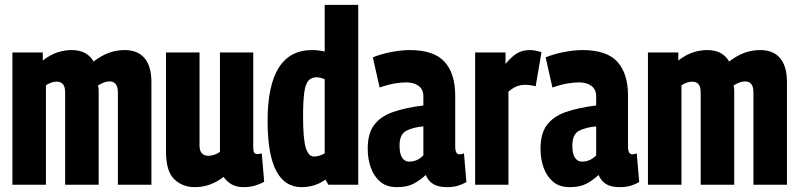

<svg xmlns="http://www.w3.org/2000/svg" viewBox="-20 -760 3288 790"><path d="M31 0V-544H156V-511Q187 -535 216.5 -544.5Q246 -554 275 -554Q338 -554 365 -507Q398 -532 429 -543Q460 -554 493 -554Q547 -554 575 -520.5Q603 -487 603 -423V0H465V-381Q465 -425 430 -425Q418 -425 406 -420Q394 -415 383 -408Q386 -400 386 -388V0H248V-381Q248 -424 213 -424Q202 -424 190.5 -420Q179 -416 169 -409V0Z M781 10Q731 10 697 -22.5Q663 -55 663 -136V-544H801V-161Q801 -139 811 -129Q821 -119 837 -119Q861 -119 885 -135V-544H1022V-154Q1022 -138 1026 -132Q1030 -126 1038 -126Q1048 -126 1057 -129L1067 -12Q1051 -3 1030 3.5Q1009 10 982 10Q953 10 933 -1.5Q913 -13 900 -32Q874 -12 844.5 -1Q815 10 781 10Z M1331 0 1319 -21Q1276 10 1221 10Q1081 10 1081 -262Q1081 -554 1264 -554Q1291 -554 1316 -548V-740H1454V0ZM1316 -129V-434Q1298 -442 1282 -442Q1262 -442 1249.5 -428.5Q1237 -415 1232 -380Q1227 -345 1227 -281Q1227 -189 1238 -152.5Q1249 -116 1272 -116Q1293 -116 1316 -129Z M1493 -148Q1493 -211 1519.5 -246Q1546 -281 1597 -299Q1648 -317 1722 -326V-364Q1722 -392 1702.5 -406.5Q1683 -421 1652 -421Q1633 -421 1606.5 -417Q1580 -413 1542 -400L1514 -524Q1548 -538 1590 -546Q1632 -554 1665 -554Q1766 -554 1809.5 -505.5Q1853 -457 1853 -367V-159Q1853 -139 1858 -132Q1863 -125 1870 -125Q1881 -125 1889 -129L1899 -11Q1884 -2 1865 4Q1846 10 1819 10Q1784 10 1763 -2.5Q1742 -15 1732 -40Q1707 -17 1680.5 -3.5Q1654 10 1613 10Q1571 10 1545 -12Q1519 -34 1506 -69.5Q1493 -105 1493 -148ZM1624 -161Q1624 -126 1635 -110.5Q1646 -95 1663 -95Q1698 -95 1722 -121V-240Q1678 -236 1651 -221.5Q1624 -207 1624 -161Z M2060 -544V-497Q2085 -527 2107 -540.5Q2129 -554 2160 -554Q2170 -554 2182 -552Q2194 -550 2208 -545L2184 -405Q2173 -408 2161 -409.5Q2149 -411 2140 -411Q2123 -411 2107 -405Q2091 -399 2072 -383V0H1935V-544Z M2204 -148Q2204 -211 2230.5 -246Q2257 -281 2308 -299Q2359 -317 2433 -326V-364Q2433 -392 2413.5 -406.5Q2394 -421 2363 -421Q2344 -421 2317.5 -417Q2291 -413 2253 -400L2225 -524Q2259 -538 2301 -546Q2343 -554 2376 -554Q2477 -554 2520.5 -505.5Q2564 -457 2564 -367V-159Q2564 -139 2569 -132Q2574 -125 2581 -125Q2592 -125 2600 -129L2610 -11Q2595 -2 2576 4Q2557 10 2530 10Q2495 10 2474 -2.5Q2453 -15 2443 -40Q2418 -17 2391.5 -3.5Q2365 10 2324 10Q2282 10 2256 -12Q2230 -34 2217 -69.5Q2204 -105 2204 -148ZM2335 -161Q2335 -126 2346 -110.5Q2357 -95 2374 -95Q2409 -95 2433 -121V-240Q2389 -236 2362 -221.5Q2335 -207 2335 -161Z M2646 0V-544H2771V-511Q2802 -535 2831.5 -544.5Q2861 -554 2890 -554Q2953 -554 2980 -507Q3013 -532 3044 -543Q3075 -554 3108 -554Q3162 -554 3190 -520.5Q3218 -487 3218 -423V0H3080V-381Q3080 -425 3045 -425Q3033 -425 3021 -420Q3009 -415 2998 -408Q3001 -400 3001 -388V0H2863V-381Q2863 -424 2828 -424Q2817 -424 2805.5 -420Q2794 -416 2784 -409V0Z"/></svg>

Font: Georama Condensed
Style: Bold
Weight: 700
Width: 3
Designer: Jean-Baptiste Levee
Foundry: Production Type
Version: Version 1.000